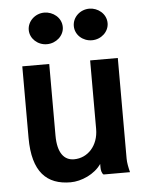

<svg xmlns="http://www.w3.org/2000/svg" viewBox="-51 -719 602 781"><g transform="rotate(-5 250.0 -328.5)"><path d="M328 -467V-187C328 -119 284 -72 228 -72C188 -72 161 -103 161 -175V-467H51V-175C51 -35 109 20 206 20C250 20 305 -4 332 -44V-29C332 -20 334 -6 342 0H450C445 -20 441 -39 441 -56V-467ZM159 -677C121 -677 90 -647 90 -612C90 -577 121 -548 159 -548C197 -548 229 -577 229 -612C229 -651 194 -677 159 -677ZM343 -677C305 -677 274 -648 274 -612C274 -576 305 -548 343 -548C381 -548 412 -577 412 -612C412 -651 377 -677 343 -677Z"/></g></svg>

Font: Inconsolata
Style: Bold
Weight: 700
Monospace: yes
Designer: Raph Levien, Kirill Tkachev(cyreal.org)
Foundry: Raph Levien, Kirill Tkachev(cyreal.org)
Version: Version 1.014